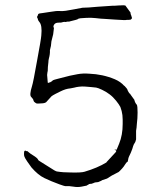

<svg xmlns="http://www.w3.org/2000/svg" viewBox="-20 -693 626 742"><path d="M430.7 -114.3Q432.6 -120.1 440.4 -137.7Q454.1 -170.9 454.1 -213.9V-230.5Q454.1 -239.3 453.1 -248Q451.2 -263.7 445.3 -279.3Q440.4 -289.1 428.7 -303.7Q417 -318.4 403.3 -328.6Q389.6 -338.9 374 -346.2Q358.4 -353.5 351.6 -354.5Q345.7 -355.5 333.5 -356.4Q321.3 -357.4 309.6 -358.4Q296.9 -359.4 285.2 -357.9Q273.4 -356.4 267.6 -354.5Q262.7 -353.5 252.9 -351.6Q242.2 -350.6 232.9 -347.7Q223.6 -344.7 212.9 -339.4Q202.1 -334 194.3 -330.1Q187.5 -326.2 183.6 -324.2L182.6 -323.2Q178.7 -321.3 176.8 -318.4L166 -306.6Q164.1 -303.7 158.2 -297.9Q154.3 -294.9 146.5 -293.9Q136.7 -293 131.8 -293Q127 -293 122.1 -293Q119.1 -293.9 115.2 -296.9Q110.4 -299.8 109.4 -304.7Q108.4 -309.6 106.4 -311.5Q104.5 -314.5 100.6 -318.4Q92.8 -325.2 103.5 -359.4Q108.4 -374 123 -457Q138.7 -541 139.6 -555.7Q143.6 -595.7 131.8 -608.4Q127.9 -613.3 127 -616.2Q127 -619.1 123 -627Q123 -628.9 125 -630.9Q127 -634.8 127.9 -638.7Q130.9 -641.6 144.5 -642.6Q160.2 -644.5 176.8 -647.5Q198.2 -651.4 210.9 -650.4Q219.7 -649.4 234.4 -651.4Q252 -654.3 267.6 -657.2Q294.9 -662.1 298.8 -663.1Q317.4 -663.1 358.4 -667Q412.1 -670.9 416 -670.9H423.8L438.5 -671.9Q460.9 -673.8 465.8 -670.9V-669.9Q468.8 -665 484.4 -644.5Q484.4 -643.6 484.4 -642.6Q484.4 -638.7 487.3 -632.8Q488.3 -630.9 490.2 -623Q490.2 -622.1 488.3 -620.1Q486.3 -618.2 485.4 -617.2Q482.4 -617.2 477.5 -616.2H471.7H470.7Q464.8 -614.3 425.8 -617.2Q390.6 -620.1 382.8 -620.1Q374 -620.1 349.6 -623Q332 -625 314.5 -624Q301.8 -623 298.8 -623Q289.1 -623 281.2 -620.1V-619.1Q274.4 -616.2 267.1 -614.7Q259.8 -613.3 250 -610.4L247.1 -609.4H240.2Q239.3 -609.4 235.4 -608.4Q232.4 -607.4 230.5 -608.4H229.5H228.5Q224.6 -608.4 218.8 -606.4Q216.8 -605.5 207 -605.5Q195.3 -605.5 190.4 -599.6Q183.6 -590.8 188.5 -585L185.5 -560.5L178.7 -533.2Q176.8 -518.6 176.8 -515.6Q172.9 -501 172.9 -499Q173.8 -484.4 168.9 -466.8Q167 -459 167 -452.1Q165 -437.5 165 -433.6V-432.6Q165 -416 163.1 -412.1Q161.1 -404.3 163.1 -391.6Q164.1 -383.8 164.1 -378.9L165 -372.1L169.9 -374Q171.9 -374 173.8 -375Q181.6 -378.9 184.6 -382.8Q188.5 -384.8 204.1 -388.7Q227.5 -394.5 250 -400.4Q272.5 -405.3 279.3 -406.2Q299.8 -410.2 325.2 -408.2Q350.6 -407.2 375.5 -401.9Q400.4 -396.5 423.8 -386.7Q446.3 -377 460 -361.3H460.9Q471.7 -350.6 473.6 -343.8V-342.8L479.5 -333L485.4 -328.1L484.4 -329.1L483.4 -330.1V-329.1Q484.4 -328.1 488.3 -322.3L496.1 -311.5L499 -307.6Q502 -294.9 508.8 -288.1Q511.7 -283.2 511.7 -257.8Q511.7 -236.3 508.8 -212.9Q507.8 -206.1 507.8 -200.2Q506.8 -195.3 505.9 -187.5V-186.5Q505.9 -178.7 505.9 -173.8Q505.9 -162.1 505.9 -154.3Q504.9 -149.4 502.9 -144.5Q499 -138.7 497.1 -134.8Q495.1 -130.9 491.2 -117.2Q486.3 -105.5 485.4 -102.5L478.5 -87.9Q475.6 -81.1 475.6 -78.1Q474.6 -71.3 473.6 -68.4Q467.8 -65.4 462.9 -56.6Q459 -49.8 452.1 -42Q441.4 -30.3 438.5 -28.3L412.1 -14.6Q408.2 -12.7 393.6 -2.9L373 3.9V4.9Q364.3 8.8 359.4 10.7Q352.5 11.7 350.6 11.7H349.6Q343.8 12.7 338.9 15.6H337.9Q335.9 17.6 328.1 17.6Q324.2 17.6 321.3 20.5Q320.3 21.5 319.3 21.5Q316.4 23.4 314.5 24.4Q310.5 25.4 294.9 28.3Q279.3 31.2 263.7 28.3Q248 25.4 232.4 26.4Q229.5 26.4 210 19.5Q177.7 7.8 151.4 -4.9Q127 -16.6 101.6 -45.9Q94.7 -54.7 85 -69.3Q75.2 -83 73.2 -91.8V-92.8Q72.3 -96.7 73.2 -105.5Q73.2 -109.4 77.1 -111.3Q81.1 -108.4 86.9 -108.4Q87.9 -107.4 89.8 -105.5Q94.7 -101.6 98.6 -98.6Q104.5 -94.7 115.2 -87.9Q125 -81.1 127 -76.2Q127.9 -73.2 131.8 -71.3Q133.8 -70.3 134.8 -69.3Q160.2 -53.7 168.9 -47.9Q195.3 -30.3 200.2 -30.3Q223.6 -26.4 254.9 -26.4Q293.9 -25.4 306.6 -29.3Q356.4 -43.9 391.6 -65.4V-66.4L427.7 -105.5L429.7 -110.4L421.9 -115.2ZM185.5 -560.5V-559.6Z"/></svg>

Font: ToneOZ-Zhuyin-Tsuipita-TC
Style: Regular
Weight: 400
Designer: ÂÆ£ÂøóÂáåJeffrey Xuan(jeffreyx@gmail.com, ToneOZ.com) ÈòøÂù§(cjkFonts)
Foundry: ToneOZ
Version: Version 0.240710